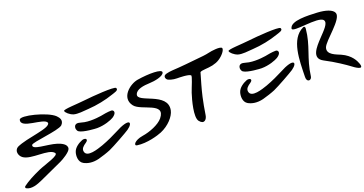

<svg xmlns="http://www.w3.org/2000/svg" viewBox="-37 -1392 4008 2112"><g transform="rotate(-20 1967.0 -336.5)"><path d="M440 -225C468 -188 301 -147 216 -110C132 -73 60 -35 7 5C-2 12 -2 25 6 30C61 62 138 33 195 7C296 -40 364 -70 460 -114C493 -129 586 -184 594 -220C605 -270 540 -299 495 -313C391 -346 207 -338 232 -395C249 -423 553 -443 606 -487C649 -532 621 -571 594 -598C517 -674 213 -750 199 -702C169 -599 454 -631 479 -565C487 -499 206 -489 78 -428C30 -398 46 -335 84 -307C167 -244 386 -294 440 -225Z M690 -626C690 -607 734 -568 774 -555C820 -541 892 -551 948 -555C1050 -561 1160 -584 1246 -614C1279 -626 1333 -635 1315 -667C1302 -691 1038 -670 943 -659C852 -648 690 -645 690 -626ZM1192 -449C1183 -457 1113 -448 1080 -441C1064 -437 950 -417 859 -433C810 -442 774 -464 749 -433C734 -406 744 -374 762 -362C808 -331 952 -324 968 -324C1053 -324 1137 -356 1164 -373C1217 -407 1211 -438 1192 -449ZM1274 -192C1362 -253 1339 -315 1150 -213C1113 -193 1024 -151 954 -126C898 -107 750 -53 739 -136C734 -168 758 -191 796 -216C815 -229 823 -244 808 -256C800 -261 781 -262 768 -257C727 -241 672 -208 656 -158C643 -119 640 -46 692 -17C731 5 790 19 867 0C909 -11 977 -33 1014 -49C1069 -73 1242 -170 1274 -192Z M1315 4C1429 21 1565 -21 1608 -39C1708 -81 1781 -164 1795 -230C1837 -434 1470 -430 1504 -524C1522 -577 1604 -589 1684 -592C1731 -593 1844 -611 1853 -654C1861 -694 1704 -694 1568 -672C1474 -657 1330 -543 1421 -426C1489 -338 1776 -338 1654 -187C1607 -130 1495 -86 1409 -73C1308 -57 1275 -2 1315 4Z M2562 -679C2553 -709 2432 -690 2409 -684C2359 -672 2312 -669 2262 -664C2209 -658 2039 -641 1981 -639C1965 -638 1886 -634 1866 -615C1851 -600 1859 -574 1874 -563C1887 -553 1934 -538 1980 -538C2003 -538 2115 -537 2137 -516C2149 -505 2099 -398 2077 -333C2053 -260 2001 -71 2043 -18C2090 42 2130 -1 2137 -50C2147 -119 2161 -190 2174 -250C2195 -343 2220 -424 2246 -514C2266 -530 2337 -525 2394 -538C2427 -546 2453 -555 2477 -571C2525 -601 2567 -653 2562 -679Z M2615 -626C2615 -607 2659 -568 2699 -555C2745 -541 2817 -551 2873 -555C2975 -561 3085 -584 3171 -614C3204 -626 3258 -635 3240 -667C3227 -691 2963 -670 2868 -659C2777 -648 2615 -645 2615 -626ZM3117 -449C3108 -457 3038 -448 3005 -441C2989 -437 2875 -417 2784 -433C2735 -442 2699 -464 2674 -433C2659 -406 2669 -374 2687 -362C2733 -331 2877 -324 2893 -324C2978 -324 3062 -356 3089 -373C3142 -407 3136 -438 3117 -449ZM3199 -192C3287 -253 3264 -315 3075 -213C3038 -193 2949 -151 2879 -126C2823 -107 2675 -53 2664 -136C2659 -168 2683 -191 2721 -216C2740 -229 2748 -244 2733 -256C2725 -261 2706 -262 2693 -257C2652 -241 2597 -208 2581 -158C2568 -119 2565 -46 2617 -17C2656 5 2715 19 2792 0C2834 -11 2902 -33 2939 -49C2994 -73 3167 -170 3199 -192Z M3818 -13C3855 16 3955 89 3923 -3C3910 -39 3876 -115 3767 -164C3719 -186 3608 -217 3636 -297C3661 -368 3898 -536 3868 -616C3851 -661 3771 -685 3676 -690C3571 -695 3368 -707 3351 -622C3340 -567 3672 -651 3718 -585C3746 -545 3677 -481 3614 -414C3543 -338 3443 -233 3563 -171C3677 -113 3793 -32 3818 -13ZM3308 -70C3306 -3 3365 -9 3371 -55C3398 -265 3480 -369 3498 -569C3500 -589 3489 -598 3475 -591C3309 -512 3313 -265 3308 -70Z"/></g></svg>

Font: Carybe
Style: Regular
Weight: 400
Designer: Genilson Lima Santos
Foundry: Genilson Lima Santos
Version: Version 1.010;PS 001.010;hotconv 1.0.70;makeotf.lib2.5.58329